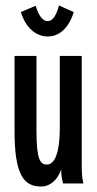

<svg xmlns="http://www.w3.org/2000/svg" viewBox="-20 -669 353 700"><path d="M195 -649C186 -615 173 -592 154 -592C135 -592 121 -612 110 -648L56 -625C75 -564 114 -536 154 -536C194 -536 230 -564 249 -625ZM130 11C164 11 190 -14 203 -51C203 -29 206 -16 210 0H284C278 -24 278 -47 278 -72V-465H198V-199C198 -115 180 -69 151 -69C127 -69 113 -87 113 -190V-465H33V-199C32 -30 67 11 130 11Z"/></svg>

Font: Inconsolata ExtraCondensed
Style: Bold
Weight: 700
Width: 2
Monospace: yes
Designer: Raph Levien, Cyreal, Brenton Simpson
Foundry: Raph Levien, Cyreal, Google
Version: Version 3.100